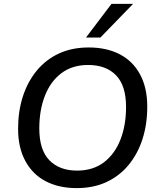

<svg xmlns="http://www.w3.org/2000/svg" viewBox="-20 -958 815 987"><path d="M374 9Q283 9 215.5 -26Q148 -61 110.5 -130Q73 -199 73 -296Q73 -386 97.5 -462Q122 -538 169 -595Q216 -652 283 -683Q350 -714 436 -714Q528 -714 595.5 -679Q663 -644 700 -575.5Q737 -507 737 -410Q737 -319 712.5 -243Q688 -167 641 -110Q594 -53 527 -22Q460 9 374 9ZM376 -81Q458 -81 514 -123.5Q570 -166 599 -240Q628 -314 628 -408Q628 -518 576.5 -571Q525 -624 433 -624Q352 -624 296 -582Q240 -540 211 -466Q182 -392 182 -298Q182 -187 234 -134Q286 -81 376 -81ZM422 -765 553 -938H664L496 -765Z"/></svg>

Font: Nunito Sans 12pt SemiBold
Style: Italic
Weight: 600
Italic angle: -9°
Designer: Vernon Adams
Foundry: Vernon Adams
Version: Version 3.101;gftools[0.9.27]